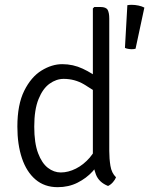

<svg xmlns="http://www.w3.org/2000/svg" viewBox="-20 -764 618 796"><path d="M508 -742.5Q516.5 -744 526.5 -744Q539.5 -744 554 -741Q568.5 -738 578.5 -732.5L542 -562Q535.5 -560 526 -560Q519 -560 510.8 -561.5Q502.5 -563 498 -565.5ZM433 -138Q433 -106 437.8 -76.5Q442.5 -47 461 -29Q457.5 -19.5 448.5 -9Q439.5 1.5 428 7Q390 -8 377.5 -41Q365 -74 365 -113V-729L371 -735H396Q420 -735 426.5 -722.8Q433 -710.5 433 -687ZM52 -239Q52 -330.5 80.5 -387.8Q109 -445 152 -471.5Q195 -498 238 -498Q283 -498 323 -479.2Q363 -460.5 399 -432L396 -369Q367.5 -391 328.8 -414Q290 -437 244 -437Q213.5 -437 185.5 -417Q157.5 -397 139.8 -353.2Q122 -309.5 122 -239Q122 -171 137.8 -129.2Q153.5 -87.5 178.5 -68.2Q203.5 -49 232 -49Q263 -49 294.8 -65Q326.5 -81 352 -110.5Q377.5 -140 390 -180L402 -111Q389.5 -81.5 363.8 -53.2Q338 -25 301.2 -6.5Q264.5 12 219 12Q164.5 12 127.2 -19.8Q90 -51.5 71 -108Q52 -164.5 52 -239Z"/></svg>

Font: Signika Negative Light
Style: Regular
Weight: 300
Designer: Anna Giedry
Foundry: Anna Giedry
Version: Version 2.001